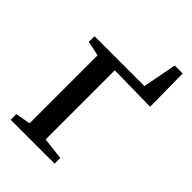

<svg xmlns="http://www.w3.org/2000/svg" viewBox="-208 -779 864 864"><g transform="rotate(45 224.0 -347.0)"><path d="M28 0V-36L99.5 -48.5V-481.5L29 -496.5V-532.5H346.5L377.5 -694.5H428L430.5 -485L202 -488.5V-48.5L307.5 -36V0Z"/></g></svg>

Font: Merriweather 72pt
Style: Regular
Weight: 400
Version: Version 2.100